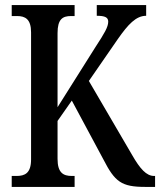

<svg xmlns="http://www.w3.org/2000/svg" viewBox="-20 -734 629 754"><path d="M26 0H273V-43H262C229 -43 206 -55 206 -110V-259L262 -339L386 -108C431 -20 457 0 550 0H589V-43H585C555 -43 530 -71 499 -125L329 -416L443 -581C483 -638 514 -672 554 -672V-714H360V-672C392 -672 405 -666 405 -649C405 -628 390 -603 356 -551L206 -313V-604C206 -659 226 -671 259 -671H273V-714H26V-671H47C79 -671 102 -659 102 -607V-108C102 -54 78 -43 45 -43H26Z"/></svg>

Font: Noto Serif Tamil ExtraCondensed Medium
Style: Italic
Weight: 500
Width: 2
Italic angle: -12°
Designer: Indian Type Foundry, Tom Grace, and the Monotype Design Team
Foundry: Monotype Imaging Inc.
Version: Version 2.003